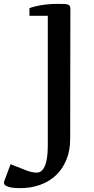

<svg xmlns="http://www.w3.org/2000/svg" viewBox="-118 -719 479 980"><path d="M240.2 -11.2Q240.2 51.3 220.2 98.4Q200.2 145.5 165.8 177.2Q131.3 209 85.2 225.1Q39.1 241.2 -13.7 241.2Q-21.5 241.2 -35.6 240.7Q-49.8 240.2 -63.5 237.5Q-77.1 234.9 -87.4 229.2Q-97.7 223.6 -97.7 212.9Q-97.7 210.4 -97.2 208.5Q-96.7 206.5 -95.7 204.1L-64 119.1Q-21 136.2 12.2 149.2Q45.4 162.1 68.4 162.1Q87.9 162.1 99.4 147.7Q110.8 133.3 116.7 111.8Q122.6 90.3 124.3 65.4Q126 40.5 126 19V-17.1V-638.2H32.2V-676.8Q39.6 -680.7 54.2 -684.6Q68.8 -688.5 88.1 -691.9Q107.4 -695.3 130.4 -697.3Q153.3 -699.2 177.2 -699.2Q195.8 -699.2 208.3 -698.7Q220.7 -698.2 228 -696Q235.4 -693.8 238.3 -688.5Q241.2 -683.1 241.2 -673.8Z"/></svg>

Font: Artifika
Style: Medium
Weight: 500
Designer: Yulya Zhdanova | Cyreal.org
Foundry: Yulya Zhdanova | Cyreal
Version: Version 1.000